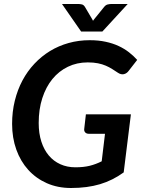

<svg xmlns="http://www.w3.org/2000/svg" viewBox="-20 -932 718 960"><path d="M409.5 -360.5H634.5L598.5 -70Q543.5 -30 480 -11Q416.5 8 335 8Q268.5 8 214.2 -16Q160 -40 121.2 -82.8Q82.5 -125.5 61.5 -184.2Q40.5 -243 40.5 -312.5Q40.5 -373.5 54 -428.2Q67.5 -483 92.2 -529.5Q117 -576 152 -613.2Q187 -650.5 230 -676.8Q273 -703 323.2 -717Q373.5 -731 428.5 -731Q472.5 -731 508.2 -723.2Q544 -715.5 573 -702Q602 -688.5 625 -670.5Q648 -652.5 666 -632.5L624 -578.5Q614 -564.5 599.5 -561.2Q585 -558 570 -568Q555.5 -577.5 541 -586.8Q526.5 -596 509.2 -603.5Q492 -611 470 -615.5Q448 -620 418.5 -620Q364.5 -620 319.5 -598.2Q274.5 -576.5 242 -536.8Q209.5 -497 191.5 -441.2Q173.5 -385.5 173.5 -317Q173.5 -265 186.8 -224Q200 -183 224 -154.5Q248 -126 281.8 -110.8Q315.5 -95.5 357 -95.5Q398 -95.5 429 -103.2Q460 -111 488.5 -125.5L505 -263H425Q412.5 -263 406.2 -269.8Q400 -276.5 401 -286.5ZM618.5 -912 492 -774.5H385.5L290 -912H372.5Q379.5 -912 389 -910Q398.5 -908 405 -897L439.5 -838.5Q441 -836 442.5 -833.2Q444 -830.5 445 -828Q447 -830.5 448.8 -833.2Q450.5 -836 453 -838.5L500 -896.5Q508.5 -907.5 518.8 -909.8Q529 -912 536 -912Z"/></svg>

Font: Lato 2
Style: Bold Italic
Weight: 700
Italic angle: -7°
Designer: Lukasz Dziedzic with Adam Twardoch and Botio Nikoltchev
Foundry: tyPoland Lukasz Dziedzic
Version: Version 2.015; 2015-08-06; http://www.latofonts.com/